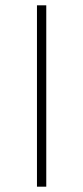

<svg xmlns="http://www.w3.org/2000/svg" viewBox="-20 -702 313 722"><path d="M154 -682V0H119V-682Z"/></svg>

Font: Fira Sans UltraLight
Style: Regular
Weight: 200
Designer: Carrois Corporate & Edenspiekermann AG
Foundry: Carrois Corporate GbR & Edenspiekermann AG
Version: Version 4.106;PS 004.106;hotconv 1.0.70;makeotf.lib2.5.58329